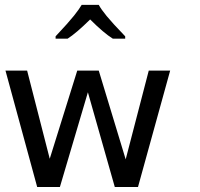

<svg xmlns="http://www.w3.org/2000/svg" viewBox="-20 -764 818 784"><path d="M448.7 -0.5 338.9 -387.2 224.6 -0.5H131.8L2.4 -475.6H90.8L183.1 -115.7L295.4 -475.6H383.3L493.2 -113.3L587.4 -475.6H674.8L543.5 -0.5ZM207 -615.7Q260.7 -672.9 282.2 -700Q303.7 -727.1 313.5 -744.1H383.3Q392.6 -726.6 415.5 -698.5Q438.5 -670.4 491.2 -615.7V-606H440.9Q403.8 -628.9 348.1 -684.6Q290.5 -627.9 255.9 -606H207Z"/></svg>

Font: XL-Viking
Style: Regular
Weight: 400
Foundry: Ascender Corporation
Version: Version 1.10 March 23, 2015